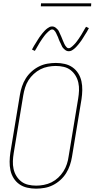

<svg xmlns="http://www.w3.org/2000/svg" viewBox="-20 -1119 565 1147"><path d="M195 8Q168 8 142 2Q116 -4 95.5 -18.5Q75 -33 61.5 -54.5Q48 -76 42.5 -101.5Q37 -127 37.5 -154Q38 -181 42 -208L99 -553Q103 -578 111.5 -603Q120 -628 134 -650.5Q148 -673 168.5 -691.5Q189 -710 213 -722Q237 -734 263 -738.5Q289 -743 314 -743Q341 -743 367 -737Q393 -731 413.5 -716.5Q434 -702 447.5 -680.5Q461 -659 466.5 -633.5Q472 -608 471.5 -581Q471 -554 467 -527L410 -182Q406 -157 397.5 -132Q389 -107 375 -84.5Q361 -62 340.5 -43.5Q320 -25 296 -13Q272 -1 246 3.5Q220 8 195 8ZM196 -10Q218 -10 242 -14.5Q266 -19 288 -30Q310 -41 328 -58Q346 -75 359 -95.5Q372 -116 379.5 -139Q387 -162 390 -185L447 -530Q451 -554 452 -578Q453 -602 448 -625Q443 -648 431 -667.5Q419 -687 401.5 -700.5Q384 -714 361 -719.5Q338 -725 313 -725Q291 -725 267 -720.5Q243 -716 221.5 -705Q200 -694 181.5 -677Q163 -660 150 -639.5Q137 -619 130 -596Q123 -573 119 -550L62 -205Q58 -181 57 -157Q56 -133 61 -110Q66 -87 78 -67.5Q90 -48 107.5 -34.5Q125 -21 148 -15.5Q171 -10 196 -10ZM390 -813Q384 -813 378 -815.5Q372 -818 367.5 -822Q363 -826 358.5 -830.5Q354 -835 351.5 -840Q349 -845 346.5 -850.5Q344 -856 341.5 -861.5Q339 -867 336 -872.5Q333 -878 331 -884.5Q329 -891 326.5 -897Q324 -903 321 -908.5Q318 -914 316.5 -918.5Q315 -923 311 -929Q307 -935 302.5 -939Q298 -943 292 -943Q287 -943 285 -942Q283 -941 279 -938.5Q275 -936 270.5 -932Q266 -928 260 -922Q254 -916 252 -913.5Q250 -911 247.5 -908Q245 -905 242.5 -901.5Q240 -898 237.5 -894.5Q235 -891 232 -887Q229 -883 226.5 -878.5Q224 -874 220.5 -869.5Q217 -865 214.5 -860Q212 -855 208.5 -849.5Q205 -844 202 -838.5Q199 -833 195.5 -827Q192 -821 188 -815L171 -823Q177 -835 183 -845Q189 -855 195 -864Q201 -873 205.5 -881Q210 -889 215.5 -896.5Q221 -904 225.5 -910Q230 -916 234.5 -921.5Q239 -927 246.5 -935Q254 -943 262 -949Q270 -955 276.5 -958Q283 -961 292 -961Q298 -961 304 -958.5Q310 -956 314.5 -952Q319 -948 323.5 -943.5Q328 -939 330.5 -934Q333 -929 335.5 -923.5Q338 -918 340.5 -912.5Q343 -907 345.5 -901.5Q348 -896 350.5 -889.5Q353 -883 355.5 -877Q358 -871 360.5 -865.5Q363 -860 365 -855.5Q367 -851 371 -845Q375 -839 379.5 -835Q384 -831 390 -831Q395 -831 397 -832Q399 -833 403 -835.5Q407 -838 411.5 -842Q416 -846 422 -852Q428 -858 430 -860.5Q432 -863 434.5 -866Q437 -869 439.5 -872.5Q442 -876 444.5 -879.5Q447 -883 450 -887Q453 -891 455.5 -895.5Q458 -900 461.5 -904.5Q465 -909 467.5 -914Q470 -919 473.5 -924.5Q477 -930 480 -935.5Q483 -941 486.5 -947Q490 -953 494 -959L511 -951Q505 -939 499 -929Q493 -919 487 -910Q481 -901 476.5 -893Q472 -885 466.5 -877.5Q461 -870 456.5 -864Q452 -858 447.5 -852.5Q443 -847 435.5 -839Q428 -831 420 -825Q412 -819 405.5 -816Q399 -813 390 -813ZM224 -1081 225 -1099H525L524 -1081Z"/></svg>

Font: Iosevka Term Curly Th Obl
Style: Regular
Weight: 100
Italic angle: -9°
Designer: Belleve Invis
Foundry: Belleve Invis
Version: Version 32.3.0